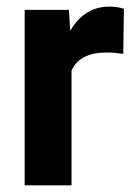

<svg xmlns="http://www.w3.org/2000/svg" viewBox="-20 -558 405 578"><path d="M351.1 -396Q322.3 -399.9 300.3 -399.9Q220.2 -399.9 195.3 -345.7V0H54.2V-528.3H187.5L191.4 -465.3Q233.9 -538.1 309.1 -538.1Q332.5 -538.1 353 -531.7Z"/></svg>

Font: SteelSelectRoboto
Style: Roboto-Bold
Weight: 700
Designer: Google
Version: Version 2.137; 2017